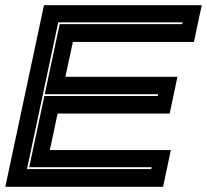

<svg xmlns="http://www.w3.org/2000/svg" viewBox="-30 -720 797 740"><path d="M-9.5 0 139.5 -700H747.5L717.5 -558.5H251L222 -424H654L624 -282.5H192L162 -141.5H628.5L598.5 0ZM74 -68.5H553L554.5 -75.5H82.5L141 -350H578L579.5 -357H142.5L200 -627H672L673.5 -634H194.5Z"/></svg>

Font: Tourney Expanded ExtraBold
Style: Italic
Weight: 800
Width: 7
Italic angle: -12°
Designer: Tyler Finck
Foundry: Etcetera Type Co
Version: Version 1.010; ttfautohint (v1.8.3)